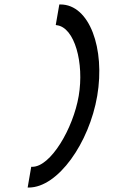

<svg xmlns="http://www.w3.org/2000/svg" viewBox="-20 -720 530 861"><path d="M104 121H109C240 121 380 -79 416 -290C452 -501 382 -700 251 -700H246L230 -608L234 -607C315 -598 358 -437 333 -290C308 -143 207 28 125 28H120Z"/></svg>

Font: Charger Monospace
Style: Regular
Weight: 400
Designer: Jasper
Foundry: Cannot Into Space Fonts
Version: Version 0.980